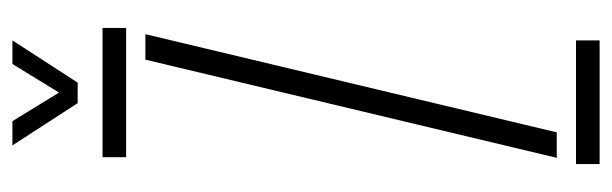

<svg xmlns="http://www.w3.org/2000/svg" viewBox="-358 -627 985 309"><g transform="rotate(-90 134.5 -472.5)"><path d="M25 0V-38H224V0ZM36 -762V-800H244V-762ZM35 -69 193 -731H234L76 -69ZM123 -840 55 -945H94L140 -870L186 -945H224L156 -840Z"/></g></svg>

Font: Big Shoulders Stencil Text Thin
Style: Regular
Weight: 100
Designer: Patric King
Foundry: XO Type Co
Version: Version 2.001